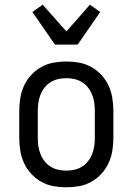

<svg xmlns="http://www.w3.org/2000/svg" viewBox="-20 -790 565 818"><path d="M262 8Q235 8 207.5 3Q180 -2 156 -15.5Q132 -29 113 -49.5Q94 -70 82.5 -95Q71 -120 66.5 -147.5Q62 -175 62 -202V-318Q62 -345 66.5 -372.5Q71 -400 82.5 -425Q94 -450 113 -470.5Q132 -491 156 -504.5Q180 -518 207.5 -523Q235 -528 262 -528Q290 -528 317.5 -523Q345 -518 369 -504.5Q393 -491 412 -470.5Q431 -450 442.5 -425Q454 -400 458.5 -372.5Q463 -345 463 -318V-202Q463 -175 458.5 -147.5Q454 -120 442.5 -95Q431 -70 412 -49.5Q393 -29 369 -15.5Q345 -2 317.5 3Q290 8 262 8ZM263 -63Q280 -63 297.5 -67Q315 -71 329.5 -80Q344 -89 355 -103Q366 -117 372.5 -133.5Q379 -150 381.5 -167.5Q384 -185 384 -202V-318Q384 -335 381.5 -352.5Q379 -370 372.5 -386.5Q366 -403 355 -417Q344 -431 329.5 -440Q315 -449 297.5 -453Q280 -457 263 -457Q245 -457 227.5 -453Q210 -449 195.5 -440Q181 -431 170 -417Q159 -403 152.5 -386.5Q146 -370 143.5 -352.5Q141 -335 141 -318V-202Q141 -185 143.5 -167.5Q146 -150 152.5 -133.5Q159 -117 170 -103Q181 -89 195.5 -80Q210 -71 227.5 -67Q245 -63 263 -63ZM214 -600 118 -739 162 -770 263 -656 363 -770 407 -739 311 -600Z"/></svg>

Font: Iosevka Pride
Style: Regular
Weight: 400
Monospace: yes
Designer: Belleve Invis
Foundry: Belleve Invis
Version: Version 30.3.1; ttfautohint (v1.8.4)